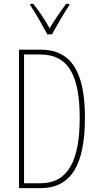

<svg xmlns="http://www.w3.org/2000/svg" viewBox="-20 -970 512 990"><path d="M224 -793H248C274 -840 308 -900 337 -943V-950H321C287 -904 262 -868 236 -824C212 -868 178 -917 152 -950H136V-943C158 -912 197 -843 224 -793ZM418 -364C418 -596 349 -714 190 -714H78V0H189C349 0 418 -124 418 -364ZM391 -362C391 -141 331 -25 187 -25H104V-689H188C339 -689 391 -570 391 -362Z"/></svg>

Font: Noto Sans Myanmar UI ExtraCondensed Thin
Style: Regular
Weight: 100
Width: 2
Designer: Monotype Design Team
Foundry: Monotype Imaging Inc.
Version: Version 2.103